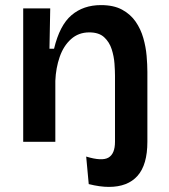

<svg xmlns="http://www.w3.org/2000/svg" viewBox="-20 -556 662 753"><path d="M71 0V-523H177L174 -365H192Q214 -457 260.5 -496.5Q307 -536 376 -536Q426 -536 459 -518Q492 -500 512 -471Q532 -442 542 -407Q552 -372 555 -337Q558 -302 558 -274V-25V0Q558 90 519.5 133.5Q481 177 407 177Q372 177 328 166L318 58Q380 77 405.5 62Q431 47 431 0V-259Q431 -278 429 -306.5Q427 -335 418 -363Q409 -391 388.5 -410Q368 -429 330 -429Q288 -429 258.5 -402.5Q229 -376 214 -332.5Q199 -289 197 -239V0Z"/></svg>

Font: Bricolage Grotesque 10pt SemiBold
Style: Regular
Weight: 600
Designer: Mathieu Triay
Foundry: Atelier Triay
Version: Version 1.000; ttfautohint (v1.8.4.7-5d5b);gftools[0.9.29]